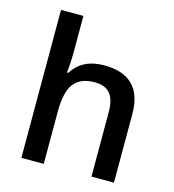

<svg xmlns="http://www.w3.org/2000/svg" viewBox="-103 -771 778 857"><g transform="rotate(15 285.5 -342.0)"><path d="M501.5 -316.9V0H397.5V-298.8Q397.5 -355.5 374.8 -383.1Q352.1 -410.6 303.2 -410.6Q238.3 -410.6 207.5 -371.6Q177.2 -332.5 177.2 -241.2V0H73.7V-683.6H177.2V-510.3Q177.2 -470.7 171.9 -420.9H178.2Q223.6 -494.6 324.7 -494.6Q501.5 -494.6 501.5 -316.9Z"/></g></svg>

Font: Khula Semibold
Style: Regular
Weight: 600
Designer: Erin McLaughlin, Steve Matteson
Version: Version 1.000;PS 1.0;hotconv 1.0.72;makeotf.lib2.5.5900